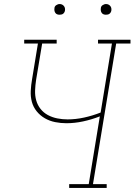

<svg xmlns="http://www.w3.org/2000/svg" viewBox="-20 -932 667 952"><path d="M323 0V-19H420L475 -355Q434 -339 392 -330Q350 -321 309 -321Q281 -321 253.5 -326.5Q226 -332 202.5 -345.5Q179 -359 162 -380Q145 -401 138 -427Q131 -453 132.5 -482Q134 -511 139 -539L168 -716H100V-735H261V-716H189L159 -536Q155 -510 154 -484Q153 -458 159.5 -434.5Q166 -411 181 -392Q196 -373 217.5 -361.5Q239 -350 264 -345Q289 -340 315 -340Q355 -340 396.5 -349Q438 -358 479 -374L535 -716H466V-735H627V-716H556L441 -19H509V0ZM505 -859Q499 -859 493.5 -861Q488 -863 484.5 -868Q481 -873 480 -879Q479 -885 480 -891Q480 -896 482.5 -900Q485 -904 489 -906.5Q493 -909 497 -910.5Q501 -912 506 -912Q512 -912 517.5 -909.5Q523 -907 527 -902Q531 -897 532 -891Q533 -885 532 -879Q531 -874 528.5 -870Q526 -866 522.5 -863.5Q519 -861 514.5 -860Q510 -859 505 -859ZM275 -859Q269 -859 263.5 -861Q258 -863 254.5 -868Q251 -873 250 -879Q249 -885 250 -891Q250 -896 252.5 -900Q255 -904 259 -906.5Q263 -909 267 -910.5Q271 -912 276 -912Q282 -912 287.5 -909.5Q293 -907 297 -902Q301 -897 302 -891Q303 -885 302 -879Q301 -874 298.5 -870Q296 -866 292.5 -863.5Q289 -861 284.5 -860Q280 -859 275 -859Z"/></svg>

Font: Iosevka Etoile Thin
Style: Italic
Weight: 100
Italic angle: -9°
Designer: Belleve Invis
Foundry: Belleve Invis
Version: Version 22.1.2; ttfautohint (v1.8.4)